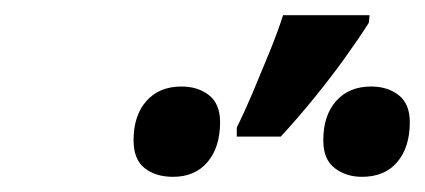

<svg xmlns="http://www.w3.org/2000/svg" viewBox="-20 -858 560 253"><path d="M292 -690Q302 -710 313 -736Q324 -762 335 -789Q346 -816 353 -838H467L466 -828Q452 -806 434 -781Q416 -756 394.5 -729.5Q373 -703 350 -678H292ZM208 -625Q185 -625 170.5 -636.5Q156 -648 156 -673Q156 -706 173 -725Q190 -744 219 -744Q241 -744 255.5 -732.5Q270 -721 270 -697Q270 -664 253.5 -644.5Q237 -625 208 -625ZM457 -625Q436 -625 421 -636.5Q406 -648 406 -673Q406 -706 423 -725Q440 -744 469 -744Q491 -744 505.5 -732.5Q520 -721 520 -697Q520 -664 503.5 -644.5Q487 -625 457 -625Z"/></svg>

Font: Noto Sans Display SemiBold
Style: Italic
Weight: 600
Italic angle: -12°
Designer: Monotype Design Team
Foundry: Monotype Imaging Inc.
Version: Version 2.003